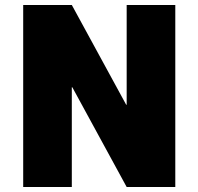

<svg xmlns="http://www.w3.org/2000/svg" viewBox="-20 -750 796 770"><path d="M486 -330H488V-730H683V0H488L270 -400H268V0H73V-730H268Z"/></svg>

Font: Mplus 1p Black
Style: Regular
Weight: 900
Version: Version 1.061